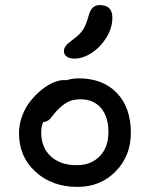

<svg xmlns="http://www.w3.org/2000/svg" viewBox="-20 -793 593 760"><path d="M273.9 -561Q254.9 -561 243.9 -569.1Q232.9 -577.1 232.9 -590.8Q232.9 -600.6 239 -609.1Q245.1 -617.7 251.2 -622.8Q257.3 -627.9 274.9 -641.1Q299.3 -660.2 309.8 -677Q320.3 -693.8 329.1 -725.1Q335.9 -752 346.9 -762.5Q357.9 -772.9 375 -772.9Q424.8 -772.9 424.8 -723.1Q424.8 -683.1 401.6 -645Q378.4 -606.9 343.5 -584Q308.6 -561 273.9 -561ZM287.1 -53.2Q186 -53.2 120.6 -113Q55.2 -172.9 55.2 -265.1Q55.2 -300.8 67.9 -334.5Q80.6 -368.2 100.6 -393.1Q120.6 -418 144.3 -437.3Q168 -456.5 191.4 -466.3Q214.8 -476.1 232.9 -476.1Q239.3 -476.1 241.2 -475.1Q267.1 -482.9 291 -482.9Q387.2 -482.9 442.6 -425Q498 -367.2 498 -267.1Q498 -175.8 437.7 -114.5Q377.4 -53.2 287.1 -53.2ZM143.1 -269Q143.1 -209.5 180.9 -174.3Q218.8 -139.2 283.2 -139.2Q340.8 -139.2 375 -174.8Q409.2 -210.4 409.2 -270Q409.2 -330.6 379.9 -365.2Q350.6 -399.9 298.8 -399.9Q270 -399.9 250.2 -390.1Q230.5 -380.4 210 -359.9Q201.2 -351.1 192.1 -339.8Q183.1 -328.6 178.7 -323.2Q174.3 -317.9 167.2 -314Q160.2 -310.1 150.9 -310.1Q143.1 -290.5 143.1 -269Z"/></svg>

Font: Shantell Sans Irregular Bouncy
Style: Regular
Weight: 400
Designer: Stephen Nixon, Anya Danilova, Shantell Martin
Foundry: Arrow Type
Version: Version 1.006;[9816181b4]